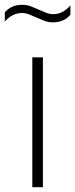

<svg xmlns="http://www.w3.org/2000/svg" viewBox="-58 -779 313 799"><path d="M76.5 0V-540.5H120.5V0ZM162.5 -686Q143 -686 125.5 -692.8Q108 -699.5 91.5 -707Q76.5 -714 62.2 -719.5Q48 -725 34 -725Q-6.5 -725 -38 -689V-727.5Q-11 -759 34.5 -759Q54 -759 71.5 -752.2Q89 -745.5 105.5 -738Q120.5 -731 134.8 -725.5Q149 -720 163 -720Q203.5 -720 235 -756.5V-717.5Q208 -686 162.5 -686Z"/></svg>

Font: Encode Sans SmCnd XLt
Style: Regular
Weight: 200
Width: 4
Designer: Multiple Designers
Foundry: Impallari Type
Version: Version 3.002; ttfautohint (v1.8.3) -l 8 -r 50 -G 200 -x 14 